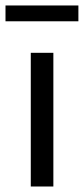

<svg xmlns="http://www.w3.org/2000/svg" viewBox="-30 -678 305 698"><path d="M81.9 0V-486H164V0ZM-10 -600.6V-658.1H255V-600.6Z"/></svg>

Font: Source Sans 3 VF
Style: Regular
Weight: 200
Designer: Paul D. Hunt
Foundry: Adobe
Version: Version 3.046;hotconv 1.0.118;makeotfexe 2.5.65603